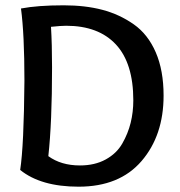

<svg xmlns="http://www.w3.org/2000/svg" viewBox="-20 -693 678 723"><path d="M56 -53Q70 -144 72 -389Q72 -564 59 -661Q122 -673 220 -673Q301 -673 365.5 -656Q430 -639 483.5 -601.5Q537 -564 566.5 -496Q596 -428 596 -333Q596 -183 513 -86.5Q430 10 276 10Q134 10 56 -53ZM172 -592Q176 -527 176 -439Q176 -232 162 -105Q210 -70 281 -70Q337 -70 378 -92.5Q419 -115 440.5 -152.5Q462 -190 472 -230.5Q482 -271 482 -315Q482 -455 416.5 -525.5Q351 -596 229 -596Q210 -596 172 -592Z"/></svg>

Font: Overlock
Style: Bold
Weight: 700
Designer: Dario Muhafara
Foundry: Dario Manuel Muhafara
Version: Version 1.001